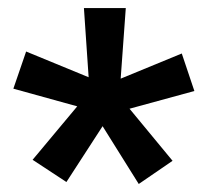

<svg xmlns="http://www.w3.org/2000/svg" viewBox="-20 -731 505 477"><path d="M61 -334 171.9 -466.8 13.2 -510.7 44.9 -603 200.2 -539.1 188.5 -710.9H292.5L279.8 -535.6L431.6 -598.1L462.9 -504.9L301.8 -460.9L408.7 -331.5L324.7 -273.9L234.9 -417.5L145 -278.8Z"/></svg>

Font: Vazirmatn RD UI Black
Style: Regular
Weight: 900
Designer: Saber Rastikerdar
Foundry: Saber Rastikerdar
Version: Version 33.003